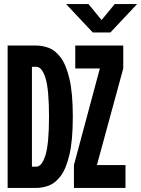

<svg xmlns="http://www.w3.org/2000/svg" viewBox="-20 -924 694 944"><path d="M305 -904H415L479.5 -825.5L544 -904H654L523 -764.5H436ZM17.5 0V-700H158.5Q188 -700 219.2 -688.8Q250.5 -677.5 277.5 -642.5Q304.5 -607.5 321.2 -537.5Q338 -467.5 338 -350Q338 -232.5 321.2 -162.5Q304.5 -92.5 277.5 -57.5Q250.5 -22.5 219.2 -11.2Q188 0 158.5 0ZM343.5 0V-112.5L471 -587.5H350V-700H586V-587.5L456.5 -112.5H597V0ZM137 -104.5H158.5Q185.5 -104.5 203.2 -160.2Q221 -216 221 -350Q221 -484.5 203.8 -540Q186.5 -595.5 158.5 -595.5H137Z"/></svg>

Font: Trispace Condensed SemiBold
Style: Regular
Weight: 600
Width: 3
Designer: Tyler Finck
Foundry: Etcetera Type Company
Version: Version 1.210; ttfautohint (v1.8.3)